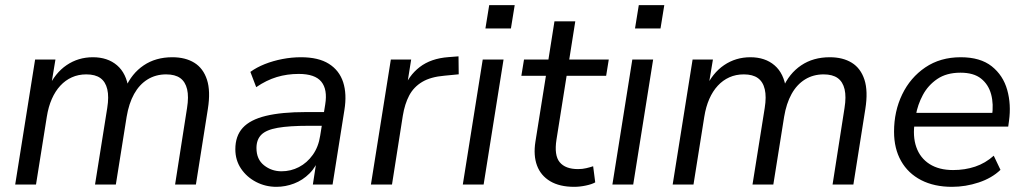

<svg xmlns="http://www.w3.org/2000/svg" viewBox="-20 -718 3986 747"><path d="M39.1 0 116.6 -486.3H195.7L177.1 -374.3L167.1 -374.8Q194 -433.9 239.2 -464.6Q284.5 -495.3 341.3 -495.3Q398.8 -495.3 435.4 -463.9Q471.9 -432.6 480.2 -371.9L467.7 -375.3Q492.1 -431.9 538.9 -463.6Q585.7 -495.3 650.4 -495.3Q701.4 -495.3 736.1 -473.8Q770.8 -452.3 785.3 -407.8Q799.7 -363.4 788.7 -294.1L742.2 0H661.2L707.7 -297.7Q714.8 -341.7 708 -370.7Q701.1 -399.8 681.2 -414.2Q661.2 -428.6 626.3 -428.6Q585.9 -428.6 554 -408.9Q522.2 -389.2 501.7 -352.3Q481.3 -315.5 472.7 -263.5L430.7 0H349.7L397.2 -297.7Q404.3 -341.7 397.4 -370.7Q390.6 -399.8 370.6 -414.2Q350.7 -428.6 315.8 -428.6Q284.9 -428.6 259.7 -417.2Q234.4 -405.9 214.7 -384.6Q195 -363.4 181.6 -332.9Q168.2 -302.4 162.1 -263.5L120.1 0Z M1055.4 8.9Q1013 8.9 976.5 -10Q940.1 -28.9 917.8 -61.8Q895.6 -94.8 895.6 -137.3Q895.6 -188.8 924.3 -220.5Q953.1 -252.2 1014.1 -267.1Q1075.1 -282 1170.6 -282H1251.1L1242.8 -228.6H1181.9Q1104.9 -228.6 1060.3 -220.7Q1015.8 -212.9 996.8 -193.9Q977.8 -174.9 977.8 -142.1Q977.8 -98.1 1007.2 -74.9Q1036.5 -51.6 1075.3 -51.6Q1111.5 -51.6 1143.1 -68Q1174.7 -84.4 1196.9 -115.5Q1219.1 -146.6 1225.7 -190.1L1245.3 -311.7Q1254.8 -369.8 1230.2 -400.1Q1205.6 -430.4 1142.2 -430.4Q1097.1 -430.4 1056.7 -418.2Q1016.2 -405.9 976.8 -378.9L954.1 -438.3Q978.1 -455.8 1010.2 -468.6Q1042.3 -481.3 1078.6 -488.3Q1114.9 -495.3 1150.8 -495.3Q1219.2 -495.3 1259.6 -469.7Q1300.1 -444.2 1315.1 -398.2Q1330 -352.1 1320 -290.3L1273.9 0H1197.2L1214.3 -110.4H1224.3Q1210.8 -69.8 1184.2 -43.2Q1157.7 -16.7 1124 -3.9Q1090.4 8.9 1055.4 8.9Z M1423.1 0 1500.6 -486.3H1579.7L1561.2 -370.5H1550.7Q1569.2 -423.3 1612.9 -457.1Q1656.6 -490.8 1725.2 -495.8L1763.9 -498.8L1764.7 -428.9L1709.1 -423.5Q1655.6 -419 1622.6 -399.3Q1589.6 -379.6 1572.1 -346.6Q1554.7 -313.6 1547.2 -267.8L1505.1 0Z M1868.6 -607.3 1883.3 -698H1982.5L1967.8 -607.3ZM1780.6 0 1858.1 -486.3H1939.1L1861.6 0Z M2213.9 8.9Q2157.3 8.9 2120.6 -12.9Q2083.9 -34.8 2069.3 -74Q2054.7 -113.3 2063.1 -166.6L2104 -423.1H2008.4L2018.7 -486.3H2113.7L2137.2 -635H2218.2L2194.7 -486.3H2348.5L2338.3 -423.1H2184.5L2145.1 -175.2Q2135.5 -113.6 2157.6 -86.9Q2179.7 -60.1 2229.1 -60.1Q2246.2 -60.1 2261 -63.7Q2275.8 -67.2 2287.7 -71.2L2295.8 -8.5Q2283 -1.1 2259.3 3.9Q2235.7 8.9 2213.9 8.9Z M2450.6 -607.3 2465.3 -698H2564.5L2549.8 -607.3ZM2362.6 0 2440.1 -486.3H2521.1L2443.6 0Z M2597.1 0 2674.6 -486.3H2753.7L2735.1 -374.3L2725.1 -374.8Q2752 -433.9 2797.2 -464.6Q2842.5 -495.3 2899.3 -495.3Q2956.8 -495.3 2993.4 -463.9Q3029.9 -432.6 3038.2 -371.9L3025.7 -375.3Q3050.1 -431.9 3096.9 -463.6Q3143.7 -495.3 3208.4 -495.3Q3259.4 -495.3 3294.1 -473.8Q3328.8 -452.3 3343.3 -407.8Q3357.7 -363.4 3346.7 -294.1L3300.2 0H3219.2L3265.7 -297.7Q3272.8 -341.7 3266 -370.7Q3259.1 -399.8 3239.2 -414.2Q3219.2 -428.6 3184.3 -428.6Q3143.9 -428.6 3112 -408.9Q3080.2 -389.2 3059.7 -352.3Q3039.3 -315.5 3030.7 -263.5L2988.7 0H2907.7L2955.2 -297.7Q2962.3 -341.7 2955.4 -370.7Q2948.6 -399.8 2928.6 -414.2Q2908.7 -428.6 2873.8 -428.6Q2842.9 -428.6 2817.7 -417.2Q2792.4 -405.9 2772.7 -384.6Q2753 -363.4 2739.6 -332.9Q2726.2 -302.4 2720.1 -263.5L2678.1 0Z M3683.9 8.9Q3614.7 8.9 3563.9 -17.2Q3513.1 -43.4 3485.8 -91.6Q3458.4 -139.7 3458.4 -205.6Q3458.4 -285 3490 -350.5Q3521.6 -416.1 3579.9 -455.7Q3638.3 -495.3 3717.8 -495.3Q3794.1 -495.3 3838.5 -460.1Q3882.8 -424.8 3898.7 -368.2Q3914.6 -311.5 3905.6 -247.3L3902.6 -225.5H3520.8L3528.7 -279H3857.4L3839.4 -265.6Q3846.4 -313 3836.1 -351.1Q3825.8 -389.3 3797 -412.2Q3768.3 -435.2 3716.8 -435.2Q3662.7 -435.2 3626.6 -410.7Q3590.6 -386.2 3570.4 -348.3Q3550.2 -310.5 3543.1 -269.2L3539.2 -245.1Q3530.1 -188.1 3545 -145.7Q3559.8 -103.3 3596.5 -79.8Q3633.2 -56.4 3688 -56.4Q3734.2 -56.4 3773.9 -69.7Q3813.7 -83 3846.3 -112.2L3872.5 -57.2Q3839.1 -25.1 3787.9 -8.1Q3736.7 8.9 3683.9 8.9Z"/></svg>

Font: Nunito Sans 12pt ExtraLight
Style: Italic
Weight: 200
Italic angle: -9°
Designer: Vernon Adams
Foundry: Vernon Adams
Version: Version 3.101;gftools[0.9.27]